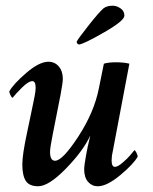

<svg xmlns="http://www.w3.org/2000/svg" viewBox="-20 -649 540 676"><path d="M257.8 -492.2Q250 -495.1 250 -502Q252 -508.8 290 -557.1Q328.1 -605.5 343.8 -619.1Q355.5 -628.9 377 -628.9Q390.6 -628.9 404.3 -619.6Q418 -610.4 418 -593.8Q418 -576.2 346.7 -535.2Q275.4 -494.1 257.8 -492.2ZM283.2 -103.5Q286.1 -122.1 297.9 -171.9Q272.5 -117.2 211.9 -55.2Q151.4 6.8 114.3 6.8Q83 6.8 70.8 -12.2Q58.6 -31.2 58.6 -70.3Q58.6 -104.5 75.2 -181.6Q75.2 -182.6 87.4 -239.7Q99.6 -296.9 101.6 -308.6Q105.5 -328.1 105.5 -339.8Q105.5 -363.3 93.8 -363.3Q80.1 -363.3 57.1 -340.3Q34.2 -317.4 24.4 -304.7Q21.5 -304.7 17.1 -313.5Q12.7 -322.3 12.7 -327.1Q26.4 -352.5 72.3 -392.1Q118.2 -431.6 150.4 -431.6Q172.9 -431.6 187 -415Q201.2 -398.4 201.2 -371.1Q201.2 -358.4 193.4 -316.4L166 -177.7Q156.2 -128.9 156.2 -114.3Q156.2 -83 173.8 -83Q200.2 -83 255.9 -168.5Q311.5 -253.9 328.1 -337.9Q330.1 -348.6 336.9 -381.3Q343.8 -414.1 345.7 -424.8Q362.3 -429.7 387.7 -429.7Q416 -429.7 435.5 -424.8L377 -116.2Q373 -100.6 373 -84Q373 -61.5 384.8 -61.5Q394.5 -61.5 411.6 -76.2Q428.7 -90.8 438.5 -102.5Q448.2 -114.3 453.1 -120.1Q456.1 -120.1 460.4 -111.3Q464.8 -102.5 464.8 -97.7Q451.2 -72.3 403.8 -32.7Q356.4 6.8 324.2 6.8Q303.7 6.8 290 -8.8Q276.4 -24.4 276.4 -52.7Q276.4 -66.4 283.2 -103.5Z"/></svg>

Font: Crimson
Style: SemiboldItalic
Weight: 600
Italic angle: -11°
Version: Version 0.8 ; ttfautohint (v1.00) -l 8 -r 50 -G 200 -x 14 -D